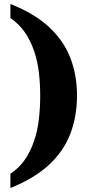

<svg xmlns="http://www.w3.org/2000/svg" viewBox="-20 -797 462 960"><path d="M32 143V72Q77 42 105.5 -0.5Q134 -43 151 -94Q168 -145 174.5 -202Q181 -259 181 -319Q181 -378 174.5 -434Q168 -490 151 -540.5Q134 -591 105.5 -633.5Q77 -676 32 -707V-777Q152 -730 225.5 -661.5Q299 -593 332 -507Q365 -421 365 -319Q365 -216 332 -129Q299 -42 225.5 26.5Q152 95 32 143Z"/></svg>

Font: Noto Serif Khmer ExtraBold
Style: Regular
Weight: 800
Version: Version 2.003